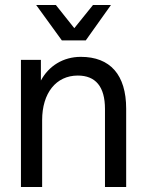

<svg xmlns="http://www.w3.org/2000/svg" viewBox="-20 -750 589 770"><path d="M425 -730H353L278 -637L204 -730H125L228 -588H324ZM304 -522C233 -522 175 -485 144 -427V-510H64V0H149V-268C149 -377 205 -447 292 -447C363 -447 401 -403 401 -313V0H486V-314C486 -450 422 -522 304 -522Z"/></svg>

Font: Alpha Lyrae Medium
Style: Regular
Weight: 500
Designer: Nikolay Petroussenko, Plamen Motev
Foundry: Fontfabric LLC
Version: Version 1.000;hotconv 1.0.109;makeotfexe 2.5.65596